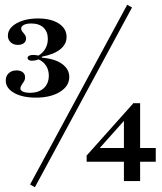

<svg xmlns="http://www.w3.org/2000/svg" viewBox="-20 -711 676 802"><path d="M129.8 -303.2Q73.4 -303.2 38.7 -323Q4 -342.7 4 -375Q4 -393.5 16.5 -405.2Q29 -416.9 49.2 -416.9Q65.3 -416.9 75 -409.3Q84.7 -401.6 84.7 -388.7Q84.7 -378.2 79.8 -370.6Q75 -362.9 70.2 -356Q65.3 -349.2 65.3 -341.1Q65.3 -333.1 76.2 -328.2Q87.1 -323.4 105.6 -323.4Q141.9 -323.4 162.9 -342.7Q183.9 -362.1 183.9 -395.2Q183.9 -418.5 172.6 -436.3Q161.3 -454 141.1 -462.9Q133.1 -459.7 126.2 -458.5Q119.4 -457.3 112.9 -457.3Q104.8 -457.3 100 -460.5Q95.2 -463.7 95.2 -468.5Q95.2 -475 101.6 -478.2Q108.1 -481.5 117.7 -481.5Q122.6 -481.5 128.2 -481Q133.9 -480.6 141.1 -479Q159.7 -490.3 169.8 -508.5Q179.8 -526.6 179.8 -548.4Q179.8 -578.2 161.7 -595.6Q143.5 -612.9 110.5 -612.9Q91.9 -612.9 80.2 -607.3Q68.5 -601.6 68.5 -591.9Q68.5 -584.7 73.8 -578.6Q79 -572.6 83.9 -565.7Q88.7 -558.9 88.7 -549.2Q88.7 -537.9 79.4 -530.6Q70.2 -523.4 54.8 -523.4Q36.3 -523.4 24.6 -534.3Q12.9 -545.2 12.9 -562.1Q12.9 -583.1 29.4 -599.2Q46 -615.3 74.2 -624.6Q102.4 -633.9 138.7 -633.9Q192.7 -633.9 225.4 -612.9Q258.1 -591.9 258.1 -556.5Q258.1 -526.6 231.9 -505.2Q205.6 -483.9 154.8 -474.2V-470.2Q210.5 -465.3 239.9 -443.5Q269.4 -421.8 269.4 -389.5Q269.4 -351.6 230.6 -327.4Q191.9 -303.2 129.8 -303.2ZM125.8 71 105.6 59.7 511.3 -691.1 531.5 -679.8ZM341.9 -35.5V-61.3L537.1 -279.8L541.9 -255.6L388.7 -83.9L383.9 -92.7H630.6V-35.5ZM497.6 45.2V-218.5L536.3 -279.8H565.3V45.2Z"/></svg>

Font: Playfair 5pt SemiExpanded Light SemiBold
Style: Regular
Weight: 600
Version: Version 2.001;gftools[0.9.30]